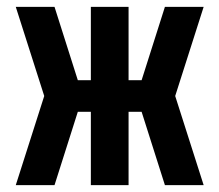

<svg xmlns="http://www.w3.org/2000/svg" viewBox="-20 -540 640 560"><path d="M139 0H26L109 -260L26 -520H139L207 -306H245V-520H355V-306H393L461 -520H574L491 -260L574 0H461L393 -214H355V0H245V-214H207Z"/></svg>

Font: R Plex Mono
Style: Bold
Weight: 700
Monospace: yes
Designer: Belleve Invis
Foundry: Belleve Invis
Version: Version 31.8.0